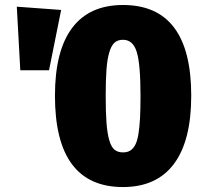

<svg xmlns="http://www.w3.org/2000/svg" viewBox="-20 -736 810 776"><path d="M477.1 -715.8Q752.9 -715.8 752.9 -349.1Q752.9 -167 682.9 -73.5Q612.8 20 477.1 20Q202.1 20 202.1 -349.1Q202.1 -530.8 271.7 -623.3Q341.3 -715.8 477.1 -715.8ZM47.9 -709 227.1 -695.8 178.2 -452.1H62ZM477.1 -575.2Q456.5 -575.2 443.4 -564Q430.2 -552.7 421.9 -525.1Q413.6 -497.6 410.4 -455.8Q407.2 -414.1 407.2 -349.1Q407.2 -281.2 410.4 -239.3Q413.6 -197.3 421.6 -169.4Q429.7 -141.6 442.9 -130.9Q456.1 -120.1 477.1 -120.1Q494.6 -120.1 506.3 -127.4Q518.1 -134.8 526.4 -150.1Q534.7 -165.5 539.3 -193.4Q543.9 -221.2 545.9 -257.8Q547.9 -294.4 547.9 -349.1Q547.9 -476.6 532.7 -525.9Q517.6 -575.2 477.1 -575.2Z"/></svg>

Font: Fira Sans Compressed Heavy
Style: Regular
Weight: 900
Width: 1
Designer: Carrois Corporate & Edenspiekermann AG
Foundry: Carrois Corporate GbR & Edenspiekermann AG
Version: Version 4.203;PS 004.203;hotconv 1.0.88;makeotf.lib2.5.64775